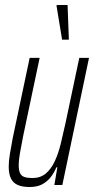

<svg xmlns="http://www.w3.org/2000/svg" viewBox="-20 -742 377 770"><path d="M99 8Q70 8 51.5 0Q33 -8 24 -26Q15 -44 15 -74Q15 -95 19.5 -123.5Q24 -152 31 -188L99 -510H139L73 -197Q65 -156 60 -128Q55 -100 55 -80Q55 -59 60.5 -47.5Q66 -36 78.5 -32Q91 -28 110 -28Q142 -28 163.5 -46Q185 -64 199.5 -95Q214 -126 223.5 -165Q233 -204 242 -245L298 -510H337L230 0H198L210 -71H206Q198 -51 184.5 -33Q171 -15 150.5 -3.5Q130 8 99 8ZM229 -583 207 -717V-722H251L256 -588V-583Z"/></svg>

Font: Saira UltraCondensed ExtraLight
Style: Italic
Weight: 250
Width: 1
Italic angle: -12°
Designer: Hector Gatti with collaboration of the Omnibus-Type team
Foundry: Omnibus-Type
Version: Version 1.101